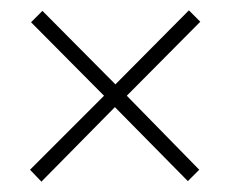

<svg xmlns="http://www.w3.org/2000/svg" viewBox="-20 -539 445 371"><path d="M345 -519 203 -376 62 -518 40 -496 181 -354 38 -211 60 -188 202 -332 343 -189 365 -211 225 -354 367 -497Z"/></svg>

Font: Noto Sans Lao UI ExtCond ExtLt
Style: Regular
Weight: 200
Width: 2
Designer: Monotype Design Team
Foundry: Monotype Imaging Inc.
Version: Version 2.000